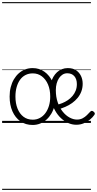

<svg xmlns="http://www.w3.org/2000/svg" viewBox="-20 -1163 917 1816"><path d="M289 19Q222 19 173 -15.5Q124 -50 97.5 -110.5Q71 -171 71 -250Q71 -298 81.5 -339Q92 -380 111.5 -413Q131 -446 158 -470Q185 -494 218 -506.5Q251 -519 289 -519Q352 -519 400.5 -484.5Q449 -450 477 -389Q505 -328 505 -250Q505 -203 495 -162Q485 -121 465.5 -88Q446 -55 419 -31Q392 -7 359 6Q326 19 289 19ZM290 -31Q326 -31 356.5 -47Q387 -63 409 -92.5Q431 -122 443 -162Q455 -202 455 -250Q455 -315 434 -364Q413 -413 376 -441Q339 -469 290 -469Q252 -469 221.5 -453.5Q191 -438 170 -409Q149 -380 137.5 -339.5Q126 -299 126 -250Q126 -185 146 -135.5Q166 -86 202.5 -58.5Q239 -31 290 -31ZM702 17Q662 17 625 0.5Q588 -16 556.5 -45.5Q525 -75 502 -116Q479 -157 466 -206Q453 -255 453 -310Q453 -345 461 -377Q469 -409 484 -435Q499 -461 519.5 -480Q540 -499 566 -509Q592 -519 621 -519Q669 -519 699.5 -498.5Q730 -478 746 -444.5Q762 -411 762 -371Q762 -332 749.5 -298.5Q737 -265 714.5 -237.5Q692 -210 662 -188.5Q632 -167 597 -152Q562 -137 525 -127L511 -170Q540 -176 568.5 -187.5Q597 -199 622 -216Q647 -233 666 -255.5Q685 -278 696 -306Q707 -334 707 -367Q707 -415 683 -442.5Q659 -470 616 -470Q592 -470 572.5 -458Q553 -446 538.5 -424.5Q524 -403 516 -374Q508 -345 508 -310Q508 -246 526 -194.5Q544 -143 573.5 -106.5Q603 -70 638.5 -51Q674 -32 708 -32Q738 -32 761 -44Q784 -56 801.5 -73.5Q819 -91 833 -106Q841 -115 849 -114.5Q857 -114 865 -107Q873 -101 876 -93.5Q879 -86 873 -77Q857 -53 830.5 -31.5Q804 -10 771.5 3.5Q739 17 702 17ZM0 623H840V633H0ZM0 -20H840V0H0ZM0 -505H840V-500H0ZM0 -1143H840V-1133H0Z"/></svg>

Font: Playwrite CL Guides
Style: Regular
Weight: 400
Designer: Veronika Burian, José Scaglione
Foundry: TypeTogether
Version: Version 1.003